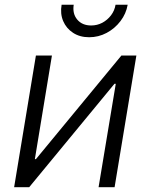

<svg xmlns="http://www.w3.org/2000/svg" viewBox="-20 -776 624 796"><path d="M455.1 0H388.7L460 -428.7H454.6L101.1 0H38.6L128.9 -545.9H195.3L124.5 -116.2H128.9L483.4 -545.9H545.4ZM349.6 -621.6Q311 -621.6 283 -639.9Q254.9 -658.2 241.9 -688.7Q229 -719.2 235.4 -756.3H285.6Q279.8 -719.2 300.3 -694.8Q320.8 -670.4 357.9 -670.4Q382.8 -670.4 404.1 -681.6Q425.3 -692.9 440.2 -712.4Q455.1 -731.9 459 -756.3H509.3Q502.9 -719.2 479.5 -688.5Q456.1 -657.7 422.1 -639.6Q388.2 -621.6 349.6 -621.6Z"/></svg>

Font: Inter Light
Style: Italic
Weight: 300
Italic angle: -9.3988°
Designer: Rasmus Andersson
Foundry: rsms
Version: Version 4.001;git-66647c0bb